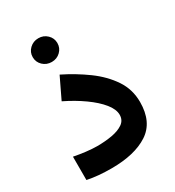

<svg xmlns="http://www.w3.org/2000/svg" viewBox="-175 -830 849 932"><g transform="rotate(-30 249.5 -363.5)"><path d="M113.8 -659.7Q113.8 -687.5 134 -706.8Q154.3 -726.1 183.1 -726.1Q211.9 -726.1 231.9 -706.8Q252 -687.5 252 -659.7Q252 -631.8 231.9 -612.5Q211.9 -593.3 183.1 -593.3Q154.3 -593.3 134 -612.5Q113.8 -631.8 113.8 -659.7ZM168.9 -129.4Q213.9 -129.4 252.7 -136.2Q291.5 -143.1 315.7 -159.9Q339.8 -176.8 339.8 -207Q339.8 -237.8 312 -272.2Q284.2 -306.6 236.3 -340.8Q188.5 -375 128.4 -404.3L184.6 -521.5Q256.8 -485.8 318.6 -440.7Q380.4 -395.5 418.5 -338.9Q456.5 -282.2 456.5 -211.4Q456.5 -99.1 381.3 -50Q306.2 -1 176.3 -1Q138.7 -1 105.7 -3.9Q72.8 -6.8 41.5 -13.2V-144Q73.2 -137.7 108.2 -133.5Q143.1 -129.4 168.9 -129.4Z"/></g></svg>

Font: Vazirmatn RD FD
Style: Bold
Weight: 700
Designer: Saber Rastikerdar
Foundry: Saber Rastikerdar
Version: Version 33.003